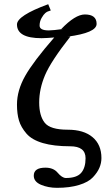

<svg xmlns="http://www.w3.org/2000/svg" viewBox="-20 -692 536 916"><path d="M222.2 -642.1 208 -637.2Q204.1 -636.2 196 -629.6Q188 -623 178.5 -606.4Q168.9 -589.8 168.9 -569.8Q168.9 -546.9 212.9 -546.9Q232.9 -546.9 285.2 -554.2L272 -553.2Q338.9 -623 384.8 -623Q440.9 -623 440.9 -578.1Q440.9 -535.2 301.8 -517.1L315.9 -518.1Q223.1 -399.9 195.1 -334Q167 -268.1 167 -203.1Q167 -140.1 193.1 -106.7Q219.2 -73.2 303.2 -73.2Q379.4 -73.2 421.6 -37.6Q463.9 -2 463.9 62Q463.9 85.9 454.3 108.4Q444.8 130.9 423.3 153.8Q401.9 176.8 357.4 190.4Q313 204.1 252 204.1Q210 204.1 175.5 189.5Q141.1 174.8 141.1 146Q141.1 107.9 196.8 107.9Q234.9 107.9 254.9 131.8Q275.9 156.7 293.9 157.2Q345.7 157.2 366.9 133.1Q388.2 108.9 388.2 63Q388.2 5.9 314.9 5.9Q236.8 5.9 184.3 -9.5Q131.8 -24.9 106 -54.9Q80.1 -85 70.6 -116.9Q61 -148.9 61 -192.9Q61 -260.7 100.1 -329.8Q139.2 -398.9 238.8 -513.2Q204.6 -510.3 178.2 -509.8Q61 -509.8 61 -575.2Q61 -617.2 210 -671.9Z"/></svg>

Font: Linux Libertine
Style: Semibold
Weight: 600
Designer: Philipp H. Poll
Foundry: Philipp H. Poll
Version: Version 5.1.2 ; ttfautohint (v0.9)